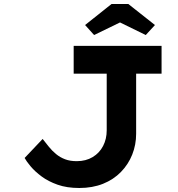

<svg xmlns="http://www.w3.org/2000/svg" viewBox="-20 -929 889 959"><path d="M376 10Q314 10 267.5 -6.5Q221 -23 188 -47.5Q155 -72 133.5 -97.5Q112 -123 103 -140L193 -235Q208 -216 224 -196Q240 -176 260 -159.5Q280 -143 305 -133.5Q330 -124 363 -124Q409 -124 443 -144.5Q477 -165 495 -200Q513 -235 513 -278V-561H348V-700H787V-561H660V-261Q660 -206 640.5 -157Q621 -108 584 -70Q547 -32 494.5 -11Q442 10 376 10ZM450 -754 405 -804 537 -909H621L754 -804L708 -754L565 -824H594Z"/></svg>

Font: Lexend Tera SemiBold
Style: Regular
Weight: 600
Version: Version 1.007